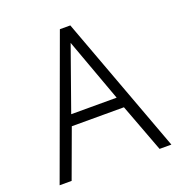

<svg xmlns="http://www.w3.org/2000/svg" viewBox="-127 -809 863 917"><g transform="rotate(-20 304.5 -350.0)"><path d="M589 0 330 -700H277L21 0H82L172 -245H437L529 0ZM189 -300 303 -621 420 -300Z"/></g></svg>

Font: AdventPro_ExpandedRegular
Style: ExpandedRegular
Weight: 400
Width: 7
Designer: VivaRado, Andreas Kalpakidis
Foundry: VivaRado, Andreas Kalpakidis
Version: Version 3.000